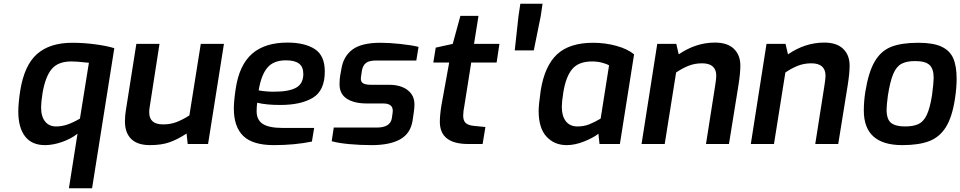

<svg xmlns="http://www.w3.org/2000/svg" viewBox="-20 -771 5142 1028"><path d="M395 -55Q359 -27 311 -10.5Q263 6 221 6Q150 6 114 -41Q78 -88 78 -174Q78 -217 88 -284Q110 -422 178.5 -482Q247 -542 367 -542Q429 -542 491.5 -533.5Q554 -525 592 -513L473 237H349ZM408 -136 456 -435Q440 -437 433 -437Q391 -442 362 -442Q291 -442 257 -401.5Q223 -361 208 -274Q200 -223 200 -197Q200 -147 221.5 -120.5Q243 -94 280 -94Q312 -94 343 -105Q374 -116 408 -136Z M649 -120Q649 -153 654 -181L710 -536H834L781 -195Q779 -187 779 -169Q779 -105 853 -105Q892 -105 924 -117Q956 -129 994 -153L1055 -536H1179L1094 0H985L979 -56Q930 -24 887 -9Q844 6 783 6Q716 6 682.5 -27Q649 -60 649 -120Z M1232 -190Q1232 -230 1242 -296Q1261 -423 1329.5 -483Q1398 -543 1519 -543Q1611 -543 1665 -508.5Q1719 -474 1719 -388Q1719 -286 1655 -247.5Q1591 -209 1481 -209Q1405 -209 1357 -221Q1354 -199 1354 -176Q1354 -129 1387 -107.5Q1420 -86 1494 -86H1662L1650 -13Q1557 6 1446 6Q1333 6 1282.5 -43Q1232 -92 1232 -190ZM1604 -375Q1604 -413 1581 -430.5Q1558 -448 1511 -448Q1444 -448 1411 -408Q1378 -368 1365 -287Q1404 -280 1447 -280Q1527 -280 1565.5 -301.5Q1604 -323 1604 -375Z M1756 -15 1767 -88H1997Q2070 -88 2078 -138L2082 -166L2083 -178Q2083 -217 2032 -217H1945Q1876 -217 1837 -242.5Q1798 -268 1798 -319Q1798 -347 1801 -364L1808 -403Q1819 -470 1867.5 -506Q1916 -542 2018 -542Q2065 -542 2125 -535.5Q2185 -529 2221 -520L2209 -447H1995Q1958 -447 1941 -435Q1924 -423 1918 -395L1915 -374Q1912 -358 1912 -349Q1912 -332 1925 -324.5Q1938 -317 1969 -317H2063Q2125 -317 2162 -289Q2199 -261 2199 -212Q2199 -194 2196 -173L2189 -125Q2178 -56 2122.5 -25Q2067 6 1970 6Q1908 6 1849 0.5Q1790 -5 1756 -15Z M2335 -119Q2335 -156 2344 -210L2385 -436H2300L2313 -516L2404 -536L2445 -686H2542L2518 -536H2654L2639 -436H2503L2467 -209Q2460 -174 2460 -152Q2460 -125 2473.5 -112.5Q2487 -100 2517 -97L2579 -91L2564 0H2487Q2335 0 2335 -119Z M2756 -684 2766 -751H2885L2875 -684L2838 -501H2736Z M2864 -177Q2864 -209 2875 -286Q2896 -418 2962.5 -480Q3029 -542 3156 -542Q3220 -542 3280 -525.5Q3340 -509 3375 -480L3299 0H3190L3184 -55Q3158 -34 3108.5 -14Q3059 6 3014 6Q2948 6 2906 -39.5Q2864 -85 2864 -177ZM3196 -136 3241 -421Q3228 -429 3203 -435.5Q3178 -442 3150 -442Q3079 -442 3044.5 -402Q3010 -362 2996 -276Q2988 -225 2988 -199Q2988 -150 3009.5 -122Q3031 -94 3072 -94Q3106 -94 3134 -105Q3162 -116 3196 -136Z M3499 -536H3601L3614 -480Q3706 -543 3808 -543Q3875 -543 3909.5 -509.5Q3944 -476 3944 -420Q3944 -380 3934 -316L3883 0H3760L3809 -312Q3815 -350 3815 -365Q3815 -432 3739 -432Q3701 -432 3668.5 -419.5Q3636 -407 3600 -383L3539 0H3415Z M4084 -536H4186L4199 -480Q4291 -543 4393 -543Q4460 -543 4494.5 -509.5Q4529 -476 4529 -420Q4529 -380 4519 -316L4468 0H4345L4394 -312Q4400 -350 4400 -365Q4400 -432 4324 -432Q4286 -432 4253.5 -419.5Q4221 -407 4185 -383L4124 0H4000Z M4605 -179Q4605 -228 4613 -279Q4630 -385 4663.5 -442Q4697 -499 4752 -520.5Q4807 -542 4897 -542Q4977 -542 5021.5 -521Q5066 -500 5084 -458.5Q5102 -417 5102 -349Q5102 -301 5093 -242Q5078 -144 5044.5 -90.5Q5011 -37 4955.5 -15.5Q4900 6 4811 6Q4605 6 4605 -179ZM4970 -260Q4979 -328 4979 -354Q4979 -403 4956.5 -423.5Q4934 -444 4880 -444Q4833 -444 4806 -429Q4779 -414 4762.5 -375Q4746 -336 4734 -260Q4727 -208 4727 -184Q4727 -132 4751 -113Q4775 -94 4825 -94Q4871 -94 4898 -107Q4925 -120 4942 -155.5Q4959 -191 4970 -260Z"/></svg>

Font: Exo SemiBold
Style: Italic
Weight: 600
Italic angle: -9°
Designer: Natanael Gama
Foundry: Natanael Gama
Version: Version 1.500; ttfautohint (v1.6)